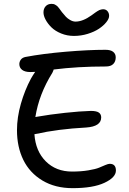

<svg xmlns="http://www.w3.org/2000/svg" viewBox="-20 -979 666 994"><path d="M362.8 -793Q327.6 -793 296.6 -805.7Q265.6 -818.4 246.3 -837.4Q227.1 -856.4 216.1 -877Q205.1 -897.5 205.1 -915Q205.1 -934.1 216.3 -946.5Q227.5 -959 247.1 -959Q252.4 -959 257.1 -958Q261.7 -957 266.4 -954.1Q271 -951.2 273.9 -949.2Q276.9 -947.3 281.2 -941.9Q285.6 -936.5 287.4 -934.3Q289.1 -932.1 294.2 -925Q299.3 -918 300.8 -916Q313 -900.9 321.3 -892.1Q329.6 -883.3 343.5 -875.2Q357.4 -867.2 371.1 -867.2Q408.7 -867.2 454.1 -899.9Q456.1 -901.4 464.1 -907.2Q472.2 -913.1 474.9 -915Q477.5 -917 484.1 -921.1Q490.7 -925.3 494.4 -926.8Q498 -928.2 503.4 -929.7Q508.8 -931.2 513.2 -931.2Q528.3 -931.2 536.6 -921.1Q544.9 -911.1 544.9 -897Q544.9 -882.3 530.5 -864.3Q516.1 -846.2 492.4 -830.3Q468.8 -814.5 434.1 -803.7Q399.4 -793 362.8 -793ZM164.1 -285.2 158.2 -284.2Q164.1 -196.8 217 -143.8Q270 -90.8 353 -90.8Q400.4 -90.8 437.7 -97.2Q475.1 -103.5 492.7 -110.8Q510.3 -118.2 525.1 -124.5Q540 -130.9 547.9 -130.9Q580.1 -130.9 580.1 -96.2Q580.1 -60.5 521 -32.7Q461.9 -4.9 356 -4.9Q265.6 -4.9 199.7 -44.4Q133.8 -84 100.8 -151.1Q67.9 -218.3 67.9 -305.2Q67.9 -371.1 88.1 -441.9Q108.4 -512.7 140.1 -571.8Q150.4 -589.8 162.1 -606.9Q153.3 -606 137.2 -606Q109.4 -606 94.7 -617.2Q80.1 -628.4 80.1 -647Q80.1 -659.2 87.6 -669.9Q95.2 -680.7 111.8 -684.1Q202.1 -701.2 320.3 -711.2Q438.5 -721.2 525.9 -721.2Q552.7 -721.2 565.9 -710.7Q579.1 -700.2 579.1 -682.1Q579.1 -660.6 566.4 -647.7Q553.7 -634.8 527.8 -634.8Q381.8 -634.8 257.8 -619.1Q256.8 -614.3 251 -602.1Q181.6 -491.2 163.1 -373Q165 -373.5 168.5 -374Q171.9 -374.5 173.8 -375Q237.3 -386.2 316.2 -394.8Q395 -403.3 450.2 -404.8Q479.5 -404.8 491.7 -396.2Q503.9 -387.7 503.9 -371.1Q503.9 -324.2 425.8 -318.8Q279.8 -311 164.1 -285.2Z"/></svg>

Font: Shantell Sans Bouncy
Style: Regular
Weight: 400
Designer: Stephen Nixon, Anya Danilova, Shantell Martin
Foundry: Arrow Type
Version: Version 1.006;[9816181b4]